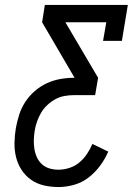

<svg xmlns="http://www.w3.org/2000/svg" viewBox="-20 -755 540 775"><path d="M216 0Q186 0 157.5 -6.5Q129 -13 106 -29Q83 -45 67.5 -68.5Q52 -92 45 -120Q38 -148 38.5 -178Q39 -208 44 -238Q49 -265 57.5 -292Q66 -319 82 -343.5Q98 -368 120.5 -387.5Q143 -407 169 -419Q195 -431 223 -436Q251 -441 278 -441H281L150 -665L161 -735H496L472 -590H396L409 -665H244L376 -441L364 -371H278Q259 -371 240 -367.5Q221 -364 203.5 -354.5Q186 -345 171 -331Q156 -317 146 -300Q136 -283 129.5 -264.5Q123 -246 120 -227Q117 -208 116.5 -189.5Q116 -171 119 -153Q122 -135 129.5 -119Q137 -103 150 -91.5Q163 -80 180 -75Q197 -70 216 -70Q237 -70 259.5 -77Q282 -84 300 -99Q318 -114 331 -133.5Q344 -153 353 -174L417 -143Q404 -113 384 -86Q364 -59 337.5 -38.5Q311 -18 279 -9Q247 0 216 0Z"/></svg>

Font: Iosevka Curly Slab
Style: Italic
Weight: 400
Italic angle: -9°
Monospace: yes
Designer: Belleve Invis
Foundry: Belleve Invis
Version: Version 22.1.2; ttfautohint (v1.8.4)